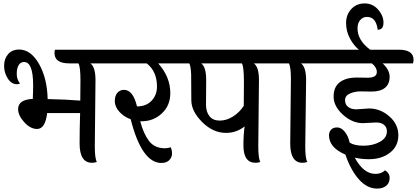

<svg xmlns="http://www.w3.org/2000/svg" viewBox="-20 -947 2441 1124"><path d="M539 -478 535 -91Q535 -19 547 1Q534 6 519 6Q446 6 446 -107Q446 -190 449 -285H256Q245 -192 197 -192Q158 -192 122 -231.5Q86 -271 86 -308Q86 -364 172 -368Q174 -412 174 -448Q174 -584 121 -584Q100 -584 89 -565.5Q78 -547 78 -514.5Q78 -482 97 -458Q89 -454 79 -454Q47 -454 25.5 -487.5Q4 -521 4 -562Q4 -603 27.5 -630Q51 -657 92 -657Q160 -657 208 -573.5Q256 -490 259 -367Q366 -365 450 -358Q451 -397 451 -477Q451 -557 439 -576H385Q299 -576 299 -637Q299 -650 302 -656H588Q674 -656 674 -597Q674 -586 669 -576H509Q539 -555 539 -478Z M987 -656Q1073 -656 1073 -597Q1073 -586 1068 -576H906Q977 -497 977 -402Q977 -329 927.5 -283Q878 -237 809 -237H801Q820 -164 852.5 -121.5Q885 -79 946 -79Q964 -79 979 -85Q987 -70 987 -48Q987 -26 971 -9.5Q955 7 925 7Q810 7 745 -249Q705 -263 678.5 -293Q652 -323 652 -354.5Q652 -386 667 -403.5Q682 -421 706 -421Q759 -421 782 -324H784Q838 -325 868.5 -358.5Q899 -392 899 -440Q899 -529 839 -576H662Q577 -576 577 -637Q577 -650 580 -656Z M1187 -478 1186 -334Q1186 -292 1206.5 -266.5Q1227 -241 1266.5 -241Q1306 -241 1344 -265Q1382 -289 1407 -327Q1408 -375 1408 -466Q1408 -557 1396 -576H1158Q1187 -555 1187 -478ZM1496 -478 1492 -91Q1492 -19 1504 1Q1492 6 1476 6Q1405 6 1405 -96Q1405 -157 1412 -207Q1364 -169 1303 -169Q1227 -169 1163.5 -232.5Q1100 -296 1100 -360.5Q1100 -425 1099 -511Q1097 -561 1088 -576H1063Q977 -576 977 -637Q977 -644 980 -656H1545Q1631 -656 1631 -597Q1631 -584 1627 -576H1466Q1496 -555 1496 -478Z M1679 -107 1683 -484Q1683 -557 1671 -576H1615Q1530 -576 1530 -637Q1530 -650 1533 -656H1820Q1906 -656 1906 -597Q1906 -584 1902 -576H1742Q1772 -555 1772 -478L1767 -91Q1767 -19 1779 1Q1766 6 1751 6Q1679 6 1679 -107Z M2069 -493 2133 -492Q2186 -492 2186 -525Q2186 -553 2157 -576H1890Q1805 -576 1805 -637Q1805 -650 1808 -656H2081Q2051 -680 2028.5 -722Q2006 -764 2006 -812.5Q2006 -861 2036.5 -894Q2067 -927 2114.5 -927Q2162 -927 2193.5 -891Q2225 -855 2225 -814Q2225 -773 2191 -773Q2182 -848 2128 -848Q2105 -848 2089 -830Q2073 -812 2073 -781Q2073 -711 2147 -656H2315Q2401 -656 2401 -597Q2401 -584 2397 -576H2220Q2261 -538 2261 -497Q2261 -456 2234.5 -433.5Q2208 -411 2155 -411L2091 -412Q2057 -412 2028.5 -399.5Q2000 -387 2000 -361Q2000 -335 2018 -321Q2036 -307 2066 -307L2141 -312Q2206 -312 2259 -266Q2312 -220 2312 -155.5Q2312 -91 2263 -53Q2214 -15 2140 -15Q2097 -15 2057 -24Q2108 71 2178 71Q2213 71 2234 50Q2261 66 2261 95Q2261 124 2241 140.5Q2221 157 2188 157Q2129 157 2081 103Q2033 49 2002 -42Q1906 -83 1906 -155Q1906 -174 1918 -187.5Q1930 -201 1954 -201Q1978 -201 1998.5 -175.5Q2019 -150 2027 -112Q2055 -94 2108.5 -94Q2162 -94 2203.5 -116.5Q2245 -139 2245 -178Q2245 -202 2228.5 -216Q2212 -230 2182 -230L2105 -226Q2042 -226 1987.5 -275.5Q1933 -325 1933 -381.5Q1933 -438 1969 -465.5Q2005 -493 2069 -493Z"/></svg>

Font: Laila Medium
Style: Regular
Weight: 500
Designer: Hitesh Malaviya
Foundry: Indian Type Foundry
Version: Version 1.302;PS 1.0;hotconv 1.0.78;makeotf.lib2.5.61930; tt